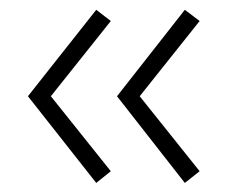

<svg xmlns="http://www.w3.org/2000/svg" viewBox="-20 -424 512 402"><path d="M212 -65.5 181.5 -41 38.5 -222.5 181.5 -403.5 212 -380 86.5 -222.5ZM398 -65.5 367 -41 225 -222.5 367 -403.5 398 -380 272.5 -222.5Z"/></svg>

Font: League Spartan Thin Light
Style: Regular
Weight: 300
Version: Version 2.002